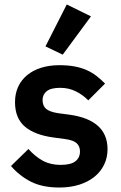

<svg xmlns="http://www.w3.org/2000/svg" viewBox="-20 -825 539 857"><path d="M245 12Q170 12 119 -13.5Q68 -39 29 -84L107 -160Q136 -127 170.5 -108Q205 -89 250 -89Q296 -89 316.5 -105Q337 -121 337 -149Q337 -172 322.5 -185.5Q308 -199 273 -204L221 -211Q136 -222 91.5 -259.5Q47 -297 47 -369Q47 -407 61 -437.5Q75 -468 101 -489.5Q127 -511 163.5 -522.5Q200 -534 245 -534Q283 -534 312.5 -528.5Q342 -523 366 -512.5Q390 -502 410 -486.5Q430 -471 449 -452L374 -377Q351 -401 319 -417Q287 -433 249 -433Q207 -433 188.5 -418Q170 -403 170 -379Q170 -353 185.5 -339.5Q201 -326 238 -320L291 -313Q460 -289 460 -159Q460 -121 444.5 -89.5Q429 -58 401 -35.5Q373 -13 333.5 -0.5Q294 12 245 12ZM260 -581 183 -618 278 -805 386 -752Z"/></svg>

Font: IBM Plex Sans SmBld
Style: Regular
Weight: 600
Designer: Mike Abbink, Paul van der Laan, Pieter van Rosmalen
Foundry: Bold Monday
Version: Version 3.005